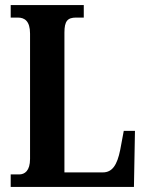

<svg xmlns="http://www.w3.org/2000/svg" viewBox="-20 -734 575 754"><path d="M22 0H506L510 -220H466L452 -145C440 -86 421 -57 384 -57H233V-606C233 -651 245 -665 279 -665H309V-714H22V-665H50C77 -665 98 -651 98 -602V-110C98 -63 77 -49 55 -49H22Z"/></svg>

Font: Noto Serif Bengali ExtraCondensed
Style: Regular
Weight: 400
Width: 2
Designer: Juan Bruce, Universal Thirst, Indian Type Foundry and the Monotype Design Team.
Foundry: Monotype Imaging Inc.
Version: Version 2.003